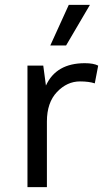

<svg xmlns="http://www.w3.org/2000/svg" viewBox="-20 -770 448 790"><path d="M263 -750H350L252 -583H187ZM93 0V-500H158L169 -418Q211 -510 329 -510Q365 -510 384 -500L370 -427Q346 -435 309 -435Q256 -435 214.5 -391.5Q173 -348 173 -270V0Z"/></svg>

Font: Elaine Sans
Style: Regular
Weight: 400
Designer: Wei Huang
Foundry: Wei Huang
Version: Version 2.001;December 24, 2019;FontCreator 12.0.0.2547 64-b